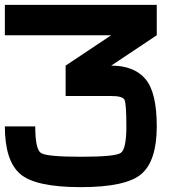

<svg xmlns="http://www.w3.org/2000/svg" viewBox="-20 -645 790 790"><path d="M250 -250V-375L437.5 -500H0V-625H625V-500L437.5 -375Q531.2 -375 578.1 -320.3Q625 -265.6 625 -125Q625 15.6 562.5 70.3Q500 125 312.5 125Q125 125 62.5 70.3Q0 15.6 0 -125H125Q125 -31.2 148.4 -15.6Q171.9 0 312.5 0Q453.1 0 476.6 -15.6Q500 -31.2 500 -125Q500 -218.8 492.2 -234.4Q484.4 -250 437.5 -250Z"/></svg>

Font: CraftyPE
Style: Regular
Weight: 400
Designer: Erek Butcher
Foundry: Haunted Coop
Version: Version 0.018;April 4, 2024;FontCreator 15.0.0.2962 64-bit